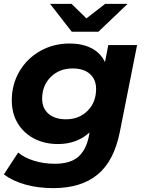

<svg xmlns="http://www.w3.org/2000/svg" viewBox="-28 -771 748 993"><path d="M681 -538 592 -90Q562 62 476.5 132Q391 202 248 202Q170 202 104.5 184Q39 166 -8 131L66 18Q98 45 148.5 60.5Q199 76 255 76Q334 76 375 41.5Q416 7 431 -63L435 -86Q370 -26 271 -26Q204 -26 150 -53.5Q96 -81 64.5 -132Q33 -183 33 -252Q33 -334 72 -401Q111 -468 179.5 -507Q248 -546 333 -546Q396 -546 443.5 -522.5Q491 -499 515 -450L532 -538ZM469 -311Q469 -360 437 -388.5Q405 -417 348 -417Q279 -417 234.5 -373Q190 -329 190 -260Q190 -211 223 -182.5Q256 -154 313 -154Q381 -154 425 -198Q469 -242 469 -311ZM632 -751 481 -607H343L231 -751H342L419 -676L516 -751Z"/></svg>

Font: Idrija
Style: Bold Italic
Weight: 700
Italic angle: -11.3°
Designer: Julieta Ulanovsky
Foundry: Julieta Ulanovsky
Version: Version 7.200